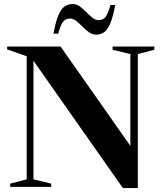

<svg xmlns="http://www.w3.org/2000/svg" viewBox="-20 -952 828 978"><path d="M116 -38.5V-665.5L16.5 -700.5V-715H288.5L644 -209V-676.5L553.5 -698.5V-715H766V-698.5L682 -676.5V6H606L150.5 -642.5V-38.5L241 -16.5V0H32V-16.5ZM567 -926.5Q555 -863 540.8 -830.8Q526.5 -798.5 509.2 -787Q492 -775.5 470.5 -775.5Q450 -775.5 432.8 -788Q415.5 -800.5 399.8 -816.8Q384 -833 368.5 -845.2Q353 -857.5 336.5 -857.5Q314.5 -857.5 301.8 -842Q289 -826.5 276.5 -780.5H252.5Q264 -844 278.2 -876.2Q292.5 -908.5 310.2 -920Q328 -931.5 350 -931.5Q370 -931.5 387 -919Q404 -906.5 419.8 -890.2Q435.5 -874 450.8 -861.8Q466 -849.5 482.5 -849.5Q504.5 -849.5 517.2 -865Q530 -880.5 542.5 -926.5Z"/></svg>

Font: Newsreader 72pt SemiBold
Style: Regular
Weight: 600
Designer: Hugues Gentile
Foundry: Production Type
Version: Version 1.003; ttfautohint (v1.8.3)